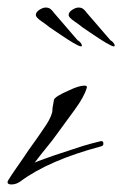

<svg xmlns="http://www.w3.org/2000/svg" viewBox="-31 -488 324 509"><path d="M-1 1Q-11 1 -11 -5Q-11 -8 -8 -12Q0 -25 10.5 -40Q21 -55 32 -71Q43 -88 56.5 -106.5Q70 -125 84 -146Q102 -171 107 -189Q108 -193 108 -197.5Q108 -202 109 -206L112 -223Q114 -232 151 -248Q178 -261 193 -261Q201 -261 199 -255Q192 -231 167 -197L118 -130Q109 -117 94.5 -99.5Q80 -82 61 -57Q63 -58 69.5 -60.5Q76 -63 87 -67Q98 -71 114 -76.5Q130 -82 152 -89Q166 -94 187 -100.5Q208 -107 237 -114Q243 -114 243 -108V-106Q243 -102 237 -100Q98 -63 23 -7Q12 1 -1 1ZM184 -365Q179 -365 163 -374.5Q147 -384 129.5 -396Q112 -408 100 -416Q93 -422 78.5 -432Q64 -442 64 -448Q64 -456 73.5 -462Q83 -468 90 -468Q98 -468 103 -464Q108 -460 112 -454Q119 -446 131.5 -431.5Q144 -417 156 -403Q168 -389 175 -381Q178 -380 182 -375.5Q186 -371 186 -367Q186 -365 184 -365ZM271 -365Q266 -365 250 -374.5Q234 -384 216.5 -396Q199 -408 187 -416Q180 -422 165.5 -432Q151 -442 151 -448Q151 -456 160.5 -462Q170 -468 177 -468Q185 -468 190 -464Q195 -460 199 -454Q206 -446 218.5 -431.5Q231 -417 243 -403Q255 -389 262 -381Q265 -380 269 -375.5Q273 -371 273 -367Q273 -365 271 -365Z"/></svg>

Font: Whisper
Style: Regular
Weight: 400
Designer: Robert E. Leuschke
Foundry: Robert E. Leuschke
Version: Version 1.010; ttfautohint (v1.8.4.7-5d5b)